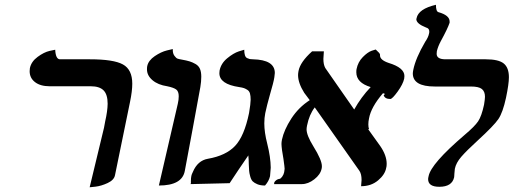

<svg xmlns="http://www.w3.org/2000/svg" viewBox="-20 -770 2148 803"><path d="M355 13.2 415 -235.8Q418.9 -253.9 419.9 -262.2Q429.7 -305.2 430.2 -335.9Q430.2 -375 413.1 -392.1Q396 -409.2 359.9 -409.2H188Q148.9 -409.2 126.5 -426.5Q104 -443.8 104 -472.2Q104 -480 105 -484.9Q110.8 -512.7 137.5 -532.2Q164.1 -551.8 187.5 -557.1L210.9 -562Q212.9 -522 231 -522H356Q455.1 -522 494.1 -500.5Q533.2 -479 533.2 -419.9Q533.2 -389.2 523.9 -344.2L460.9 -37.1Q457 -17.1 430.4 -4.6Q403.8 7.8 379.4 10.7Z M644.5 5.9 723.6 -335.9Q727.5 -353 727.5 -367.2Q727.5 -388.2 716.6 -396Q705.6 -403.8 679.7 -409.2Q640.6 -415 617.7 -434.6Q594.7 -454.1 594.7 -480Q594.7 -488.8 595.7 -493.2Q600.6 -517.1 627.2 -535.2Q653.8 -553.2 678.2 -559.1L702.6 -564.9V-561Q702.6 -545.9 709.7 -536.4Q716.8 -526.9 722.2 -524.9Q727.5 -522.9 738.8 -521Q760.7 -517.1 772.7 -513.4Q784.7 -509.8 797.6 -502.4Q810.5 -495.1 816.2 -482.2Q821.8 -469.2 821.8 -449.2Q821.8 -429.2 817.9 -405.8Q808.1 -351.6 786.4 -234.4Q764.6 -117.2 752.9 -55.2Q741.7 5.9 644.5 5.9Z M1089.4 -296.9Q1085.4 -276.9 1085.4 -253.9Q1085.4 -216.8 1097.7 -168.9Q1111.8 -112.8 1112.3 -68.8Q1112.3 -68.8 1109.4 -33.2Q1104.5 -12.2 1088.4 5.9Q1069.3 5.9 1056.4 0.5Q1043.5 -4.9 1036.9 -11.5Q1030.3 -18.1 1026.4 -32.5Q1022.5 -46.9 1022 -55.4Q1021.5 -64 1020.5 -83Q1020.5 -88.9 1020 -101.3Q1019.5 -113.8 1018.6 -120.1Q974.6 -56.2 940.4 -3.9L777.3 0Q779.3 -6.8 778.3 -9.8Q778.3 -25.9 780.3 -34.2Q781.2 -40 786.6 -50.8Q806.6 -98.6 849.6 -106Q924.8 -119.1 963.1 -159.7Q1001.5 -200.2 1021.5 -296.9Q1028.3 -336.9 1028.3 -353Q1028.3 -369.1 1025.4 -379.2Q1022.5 -389.2 1014.9 -394Q1007.3 -398.9 1000.5 -401.4Q993.7 -403.8 980.5 -405.8Q897.5 -418 897.5 -463.9Q897.5 -464.8 897.9 -469Q898.4 -473.1 898.4 -475.1Q904.3 -504.9 930.4 -526.4Q956.5 -547.9 979 -555.2L1001.5 -562Q1001.5 -547.9 1004.4 -538.8Q1007.3 -529.8 1013.9 -526.9Q1020.5 -523.9 1024.9 -522.9Q1029.3 -522 1037.6 -522Q1129.4 -520 1129.4 -464.8Q1129.4 -460.9 1127.4 -446.8Q1124.5 -426.8 1108.4 -372.1Q1096.2 -329.1 1089.4 -296.9Z M1670.4 -440.9Q1665.5 -418 1643.1 -387Q1620.6 -356 1612.3 -356Q1589.4 -356 1584.5 -372.1H1585.4Q1594.2 -378.9 1581.5 -379.9Q1531.7 -321.8 1523.4 -274.9Q1520.5 -261.7 1520.5 -249.8Q1520.5 -237.8 1523.4 -230H1519.5Q1536.6 -207 1570.3 -159.2Q1597.2 -120.1 1597.2 -85Q1597.2 -73.7 1595.2 -67.9Q1590.3 -40 1561.3 -15.6Q1532.2 8.8 1490.2 8.8Q1492.2 -9.3 1492.2 -17.1Q1492.2 -42 1483.4 -55.2Q1450.2 -102.1 1389.9 -188Q1329.6 -273.9 1296.4 -320.8Q1273.4 -291 1264.2 -245.1Q1262.2 -235.4 1262.2 -229Q1262.2 -204.1 1290.5 -158.2Q1326.7 -100.1 1326.2 -74.2Q1326.2 -68.4 1325.2 -64.9Q1320.3 -40 1294.4 -20Q1268.6 0 1242.2 0H1126.5V-2.9Q1126.5 -8.8 1133.5 -14.9Q1140.6 -21 1149.4 -22Q1154.3 -22.9 1160.4 -31.5Q1166.5 -40 1168.5 -50Q1170.4 -60.1 1170.4 -64Q1170.4 -69.8 1165.5 -105Q1157.7 -147 1157.2 -168Q1157.2 -175.8 1159.2 -186Q1168 -227.1 1198.2 -273.9Q1228.5 -320.8 1275.4 -351.1Q1271.5 -356 1263.9 -366.5Q1256.3 -377 1252.4 -381.8Q1226.6 -422.9 1226.6 -456.1Q1226.6 -462.9 1228.5 -473.1Q1235.4 -510.3 1285.2 -555.2H1334.5Q1332.5 -533.2 1332.5 -523.9Q1332.5 -500 1340.3 -485.8Q1361.3 -455.1 1402.8 -396Q1444.3 -336.9 1461.4 -312Q1490.2 -363.8 1530.3 -405.8Q1470.2 -423.8 1470.2 -467.8Q1470.2 -476.6 1471.2 -481Q1477.1 -510.7 1497.3 -531.2Q1517.6 -551.8 1534.2 -557.6L1551.3 -563Q1569.3 -546.9 1569.3 -542V-538.1Q1569.3 -519 1605.5 -506.8Q1671.4 -486.8 1671.4 -452.1Q1671.4 -450.2 1670.9 -446.5Q1670.4 -442.9 1670.4 -440.9Z M1807.1 -556.2Q1806.2 -552.2 1806.2 -544.9Q1806.2 -522 1843.3 -522H2011.2Q2065.4 -522 2086.9 -504.4Q2108.4 -486.8 2108.4 -446.8Q2108.4 -418.9 2096.2 -360.8Q2083 -299.8 2064.7 -272.5Q2046.4 -245.1 1976.6 -181.2Q1931.6 -140.1 1909.4 -114.5Q1887.2 -88.9 1882.3 -64Q1880.4 -45.9 1880.4 -43.9Q1880.4 -41 1879.9 -35.4Q1879.4 -29.8 1879.4 -28.8Q1870.6 11.2 1817.4 11.2Q1770.5 11.2 1770.5 -21Q1770.5 -24.9 1772.5 -33.2Q1782.2 -85 1922.4 -205.1Q1965.3 -241.2 1979.7 -262.7Q1994.1 -284.2 2004.4 -332Q2008.3 -356 2008.3 -365.2Q2008.3 -387.2 1995.4 -397.7Q1982.4 -408.2 1949.2 -408.2H1798.3Q1706.5 -408.2 1706.5 -462.9Q1706.5 -467.8 1708.5 -478Q1718.3 -526.9 1758.3 -595.2Q1771.5 -614.3 1774.4 -629.9Q1775.4 -632.8 1775.4 -638.2Q1775.4 -651.4 1762.2 -654.8Q1721.2 -670.9 1721.2 -689.9L1721.7 -691.4Q1722.2 -692.9 1722.2 -693.8Q1730 -732.9 1803.2 -750Q1803.2 -722.2 1813.5 -719.2Q1860.4 -706.1 1860.4 -680.2V-674.8Q1851.6 -648.9 1823.2 -597.2Q1812 -576.2 1807.1 -556.2Z"/></svg>

Font: Linux Libertine O
Style: Semibold Italic
Weight: 600
Italic angle: -11.5°
Designer: Philipp H. Poll
Foundry: Philipp H. Poll
Version: Version 5.1.2